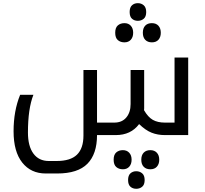

<svg xmlns="http://www.w3.org/2000/svg" viewBox="-20 -845 1282 1201"><path d="M106 -252H189Q154.8 -165.5 154.8 -16.1Q154.8 69.3 189 115.7Q223.1 162.1 285.2 162.1H334Q420.9 162.1 461.4 122.6Q502 83 502 2.9V-407.2H586.9V-78.1H694.8Q743.2 -78.1 770 -110.1Q796.9 -142.1 796.9 -193.8V-407.2H881.8V-167L880.9 -155.8Q905.8 -112.3 936 -95.2Q966.3 -78.1 1011.2 -78.1H1071.8V-484.9H1157.2V0H1011.2Q966.3 0 928.5 -14.9Q890.6 -29.8 850.1 -68.8Q798.8 0 704.1 0H586.9Q586.9 118.2 526.9 179.2Q466.8 240.2 337.9 240.2H266.1Q173.3 240.2 119.1 171.9Q64.9 103.5 64.9 -23.9Q64.9 -151.4 106 -252ZM961.4 197.5Q946.8 213.9 920.4 213.9Q894 213.9 878.9 198.2Q863.8 182.6 863.8 154.1Q863.8 125.5 878.9 109.9Q894 94.2 920.2 94.2Q946.3 94.2 961.2 110.4Q976.1 126.5 976.1 153.8Q976.1 181.2 961.4 197.5ZM788.6 197.5Q773.9 213.9 748.8 213.9Q723.6 213.9 707.3 199.7Q690.9 185.5 690.9 154.1Q690.9 122.6 707.3 108.4Q723.6 94.2 748.5 94.2Q773.4 94.2 788.3 110.4Q803.2 126.5 803.2 153.8Q803.2 181.2 788.6 197.5ZM869.4 323Q854 335.9 832.3 335.9Q810.5 335.9 795.9 323Q781.2 310.1 781.2 281.2Q781.2 252.4 795.9 239.3Q810.5 226.1 832.3 226.1Q854 226.1 869.4 239.3Q884.8 252.4 884.8 281.2Q884.8 310.1 869.4 323ZM971.2 -596.4Q956.5 -580.1 930.2 -580.1Q903.8 -580.1 888.7 -595.7Q873.5 -611.3 873.5 -640.1Q873.5 -668.9 888.4 -684.6Q903.3 -700.2 929.9 -700.2Q956.5 -700.2 971.2 -683.8Q985.8 -667.5 985.8 -640.1Q985.8 -612.8 971.2 -596.4ZM798.3 -596.4Q783.7 -580.1 758.5 -580.1Q733.4 -580.1 717 -594.2Q700.7 -608.4 700.7 -640.1Q700.7 -671.9 717 -686Q733.4 -700.2 758.5 -700.2Q783.7 -700.2 798.3 -683.8Q813 -667.5 813 -640.1Q813 -612.8 798.3 -596.4ZM879.2 -727.8Q863.8 -714.8 842 -714.8Q820.3 -714.8 805.7 -727.8Q791 -740.7 791 -769.8Q791 -798.8 805.7 -812Q820.3 -825.2 842 -825.2Q863.8 -825.2 879.2 -811.8Q894.5 -798.3 894.5 -769.5Q894.5 -740.7 879.2 -727.8Z"/></svg>

Font: DroidArabicKufi
Style: Regular
Weight: 400
Designer: Pascal Zoghbi
Foundry: Ascender Corporation
Version: Version 1.00